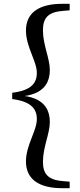

<svg xmlns="http://www.w3.org/2000/svg" viewBox="-20 -810 418 1006"><path d="M44 -291C144 -278 173 -239 173 -186C173 -124 116 -50 116 36C116 129 184 176 306 176H345V142L310 139C232 133 205 101 205 38C205 -39 241 -110 241 -170C241 -237 210 -292 110 -307C210 -322 241 -377 241 -444C241 -504 205 -575 205 -651C205 -716 232 -747 310 -753L345 -756V-790H306C184 -790 116 -743 116 -650C116 -564 173 -490 173 -428C173 -375 144 -336 44 -324Z"/></svg>

Font: Noto Serif SC SemiBold
Style: Regular
Weight: 600
Designer: Ryoko NISHIZUKA 西塚涼子 (kana & ideographs); Frank Grießhammer (Latin, Greek & Cyrillic); Wenlong ZHANG 张文龙 (bopomofo); San
Foundry: Adobe
Version: Version 2.001;hotconv 1.1.0;makeotfexe 2.6.0